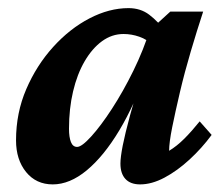

<svg xmlns="http://www.w3.org/2000/svg" viewBox="-20 -458 565 485"><path d="M113.3 7.8Q71.3 7.8 45.9 -23.4Q20.5 -54.7 20.5 -103.5Q20.5 -172.9 46.4 -232.9Q72.3 -293 114.3 -339.4Q156.2 -385.7 206.1 -411.6Q255.9 -437.5 304.7 -437.5Q335 -437.5 356.9 -420.9Q378.9 -404.3 401.4 -375L366.2 -343.8Q351.6 -358.4 332 -365.2Q312.5 -372.1 292 -372.1Q262.7 -372.1 237.8 -354Q212.9 -335.9 193.8 -303.2Q174.8 -270.5 164.6 -227.1Q154.3 -183.6 154.3 -132.8Q154.3 -111.3 159.2 -99.1Q164.1 -86.9 174.8 -86.9Q186.5 -86.9 210.4 -113.3Q234.4 -139.6 262.7 -183.1Q291 -226.6 316.9 -279.3Q342.8 -332 359.4 -385.7L376 -397.5L410.2 -428.7H493.2Q477.5 -380.9 461.9 -328.1Q446.3 -275.4 434.6 -225.6Q422.9 -175.8 415 -136.7Q407.2 -97.7 407.2 -77.1Q426.8 -88.9 445.8 -107.9Q464.8 -127 484.4 -151.4L514.6 -117.2Q490.2 -84 459 -55.2Q427.7 -26.4 395.5 -9.3Q363.3 7.8 334 7.8Q309.6 7.8 296.9 -5.9Q284.2 -19.5 284.2 -44.9Q284.2 -60.5 290 -90.3Q295.9 -120.1 308.6 -167Q321.3 -213.9 342.8 -283.2H351.6Q320.3 -193.4 281.2 -128.4Q242.2 -63.5 199.2 -27.8Q156.2 7.8 113.3 7.8Z"/></svg>

Font: Crimson Pro
Style: Bold Italic
Weight: 700
Italic angle: -12°
Designer: Jacques Le Bailly
Foundry: Baron von Fonthausen
Version: Version 1.003